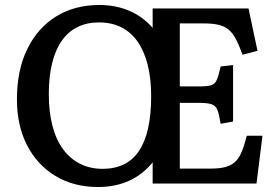

<svg xmlns="http://www.w3.org/2000/svg" viewBox="-20 -737 1121 771"><path d="M374 14Q276 14 202.5 -30.5Q129 -75 88.5 -154Q48 -233 48 -338Q48 -455 89.5 -540Q131 -625 205.5 -671Q280 -717 379 -717Q444 -717 498.5 -694Q553 -671 593 -625V-703H978L1014 -533L954 -517Q940 -556 927 -580.5Q914 -605 897.5 -618.5Q881 -632 857 -637.5Q833 -643 798 -643H702V-390H780Q812 -390 827.5 -394.5Q843 -399 850.5 -416Q858 -433 866 -470L916 -476V-249L866 -240Q860 -278 853 -295.5Q846 -313 829 -318.5Q812 -324 779 -324H702V-60H826Q861 -60 884 -66Q907 -72 923 -86Q939 -100 950 -126Q961 -152 971 -192H1034L1010 0H593V-85Q552 -35 497 -10.5Q442 14 374 14ZM392 -59Q440 -59 476.5 -76.5Q513 -94 537.5 -130Q562 -166 574.5 -221Q587 -276 587 -350Q587 -422 573 -477Q559 -532 532.5 -570Q506 -608 467 -627.5Q428 -647 377 -647Q329 -647 291.5 -628.5Q254 -610 228.5 -574Q203 -538 189.5 -484Q176 -430 176 -359Q176 -288 190.5 -232Q205 -176 233.5 -137.5Q262 -99 302 -79Q342 -59 392 -59Z"/></svg>

Font: Literata 18pt Medium
Style: Regular
Weight: 500
Designer: Latin by Veronika Burian and Jose Scaglione. Greek by Irene Vlachou. Cyrillic by Vera Evstafieva.
Foundry: TypeTogether
Version: Version 3.103;gftools[0.9.29]